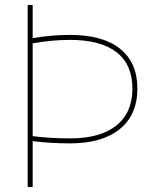

<svg xmlns="http://www.w3.org/2000/svg" viewBox="-20 -750 622 770"><path d="M511 -395Q511 -491 447.5 -540.5Q384 -590 261 -590Q186 -590 111 -576V-204Q182 -195 261 -195Q382 -195 446.5 -246.5Q511 -298 511 -395ZM111 -184V0H91V-730H111V-597Q185 -610 261 -610Q392 -610 461.5 -554.5Q531 -499 531 -395Q531 -290 460.5 -232.5Q390 -175 261 -175Q182 -175 111 -184Z"/></svg>

Font: M PLUS 1p Thin
Style: Regular
Weight: 250
Version: Version 1.062